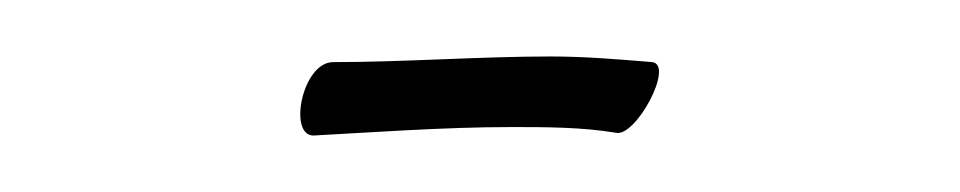

<svg xmlns="http://www.w3.org/2000/svg" viewBox="-20 -325 340 68"><path d="M91 -277C110 -278 137 -280 161 -280C173 -280 186 -280 198 -278C205 -276 219 -302 211 -303C199 -304 187 -305 175 -305C150 -305 123 -303 98 -303C87 -303 82 -277 91 -277Z"/></svg>

Font: Stalemate
Style: Regular
Weight: 400
Designer: Astigmatic (AOETI)
Foundry: Astigmatic (AOETI)
Version: Version 001.000